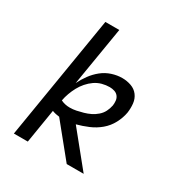

<svg xmlns="http://www.w3.org/2000/svg" viewBox="-171 -863 942 991"><g transform="rotate(30 300.0 -367.5)"><path d="M366 0 210 -192Q200 -193 188.5 -195.5Q177 -198 167 -202L134 0H51L172 -735H255L197 -385Q211 -414 230.5 -440.5Q250 -467 275.5 -487.5Q301 -508 332 -518Q363 -528 393 -528Q421 -528 446.5 -519Q472 -510 487.5 -489.5Q503 -469 506 -442Q509 -415 505 -387Q499 -353 481.5 -320Q464 -287 435.5 -263Q407 -239 372.5 -224.5Q338 -210 304 -201L467 0ZM233 -260Q253 -260 272 -264Q291 -268 310.5 -273.5Q330 -279 348.5 -288Q367 -297 383 -311Q399 -325 408 -343Q417 -361 421 -381Q423 -395 421.5 -409.5Q420 -424 411.5 -435Q403 -446 389 -450.5Q375 -455 360 -455Q338 -455 315.5 -449Q293 -443 273.5 -429.5Q254 -416 238 -397.5Q222 -379 211 -358.5Q200 -338 192 -316Q184 -294 180 -272Q192 -266 205.5 -263Q219 -260 233 -260Z"/></g></svg>

Font: Iosevka Extended
Style: Italic
Weight: 400
Width: 7
Italic angle: -9°
Monospace: yes
Designer: Belleve Invis
Foundry: Belleve Invis
Version: Version 32.5.0; ttfautohint (v1.8.4)